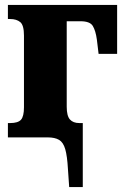

<svg xmlns="http://www.w3.org/2000/svg" viewBox="-20 -556 511 777"><path d="M255 129Q252 75 244 47.5Q236 20 219 10Q202 0 173 0H12V-58H21Q53 -58 65 -71.5Q77 -85 77 -122V-412Q77 -454 62 -466.5Q47 -479 21 -479H12V-536H454V-338H379L372 -396Q367 -432 355.5 -451Q344 -470 306 -470H250V-124Q250 -87 263 -72.5Q276 -58 301 -58H315V201H260Z"/></svg>

Font: Noto Serif Condensed Black
Style: Regular
Weight: 900
Width: 3
Designer: Monotype Design Team
Foundry: Monotype Imaging Inc.
Version: Version 2.015; ttfautohint (v1.8.4.7-5d5b)